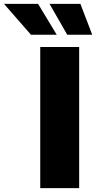

<svg xmlns="http://www.w3.org/2000/svg" viewBox="-165 -970 495 990"><path d="M243.2 -727.5V0H42.5V-727.5ZM181.6 -791 90.3 -950.2H249.5L310.5 -791ZM-5.4 -791 -144.5 -950.2H31.2L127.4 -791Z"/></svg>

Font: Inter 24pt Black
Style: Regular
Weight: 900
Designer: Rasmus Andersson
Foundry: rsms
Version: Version 4.001;git-66647c0bb